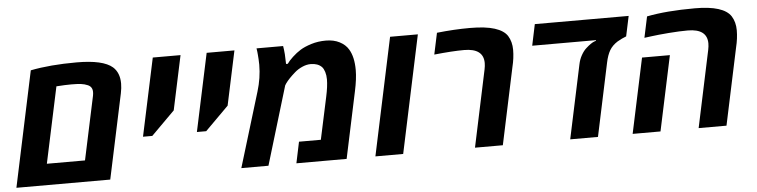

<svg xmlns="http://www.w3.org/2000/svg" viewBox="-42 -833 4046 1026"><g transform="rotate(-5 1981.0 -320.0)"><path d="M141.6 -618.7Q246.6 -639.6 388.7 -639.6Q530.8 -639.6 581.1 -595.7Q616.2 -564.5 616.2 -506.3Q616.2 -482.9 610.4 -454.6L513.7 0H10.3ZM460.9 -454.6Q462.9 -464.8 462.9 -474.1Q462.9 -502.4 438.5 -512.7Q421.9 -520 402.1 -522.5Q382.3 -524.9 350.3 -524.9Q318.4 -524.9 270.5 -521.5L183.6 -113.8H388.2Z M883.8 -338.9 757.8 -212.9H708L796.9 -629.9H945.8Z M1172.9 -338.9 1046.9 -212.9H997.1L1085.9 -629.9H1234.9Z M1360.4 -542Q1360.4 -558.1 1359.4 -571.8Q1358.4 -585.4 1357.7 -595.2Q1356.9 -605 1356.2 -611.1Q1355.5 -617.2 1354.7 -621.6Q1354 -626 1353.5 -630.4H1496.1Q1499.5 -611.3 1501.5 -585.9L1503.4 -533.7H1512.7Q1522 -547.9 1543.9 -568.4Q1565.9 -588.9 1588.4 -602.8Q1610.8 -616.7 1647.2 -628.2Q1683.6 -639.6 1725.8 -639.6Q1768.1 -639.6 1799.3 -623.5Q1830.6 -607.4 1846.2 -581.1Q1871.6 -539.6 1871.6 -468.8Q1871.6 -421.9 1857.4 -356.4L1781.7 0H1512.2L1536.1 -113.8H1653.3L1701.7 -339.4Q1713.9 -395.5 1713.9 -432.6Q1713.9 -454.6 1708.3 -472.7Q1702.6 -490.7 1693.8 -500Q1672.9 -521.5 1634.3 -521.5Q1611.8 -521.5 1588.4 -511Q1564.9 -500.5 1547.9 -485.4Q1512.2 -454.1 1495.6 -430.7L1488.8 -419.9L1362.3 0H1216.8L1338.4 -399.9Q1360.4 -471.7 1360.4 -542Z M2085 0H1936L2069.8 -629.9H2218.8Z M2321.3 -629.4Q2414.6 -639.6 2498.3 -639.6Q2582 -639.6 2630.9 -624Q2679.7 -608.4 2698.7 -579.1Q2718.8 -546.9 2718.8 -503.2Q2718.8 -459.5 2707 -411.6L2619.6 0H2470.2L2557.6 -412.1Q2561.5 -430.7 2561.5 -446.3Q2561.5 -524.9 2457.5 -524.9Q2395.5 -524.9 2296.9 -514.6Z M3349.6 -629.9 3326.7 -522Q3305.2 -514.2 3278.8 -499Q3250.5 -481 3235.8 -456.1Q3221.2 -431.2 3212.9 -391.1L3129.9 0H2981L3064.9 -394.5Q3070.3 -421.4 3082.8 -443.4Q3095.2 -465.3 3108.9 -477.5Q3137.2 -503.4 3155.3 -509.8L3163.6 -512.7L3164.6 -516.1H2822.3L2846.2 -629.9Z M3898.4 -579.1Q3918.5 -546.9 3918.5 -503.2Q3918.5 -459.5 3906.7 -411.6L3819.3 0H3669.9L3757.3 -412.1Q3761.2 -430.7 3761.2 -446.3Q3761.2 -524.9 3657.2 -524.9Q3613.3 -524.9 3554.7 -520.3Q3496.1 -515.6 3460 -510.7L3423.3 -505.9L3447.3 -618.7Q3552.2 -639.6 3705.8 -639.6Q3859.4 -639.6 3898.4 -579.1ZM3465.3 0H3315.9L3401.4 -401.9H3550.8Z"/></g></svg>

Font: Open Sans Hebrew
Style: Bold Italic
Weight: 700
Italic angle: -12°
Foundry: Ascender Corporation, Yanek Iontef
Version: Version 2.001;PS 002.001;hotconv 1.0.70;makeotf.lib2.5.58329